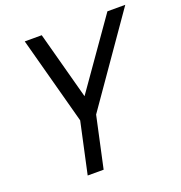

<svg xmlns="http://www.w3.org/2000/svg" viewBox="-141 -921 979 1041"><g transform="rotate(-20 348.0 -400.0)"><path d="M188 0 252 -295 116 -800H214L319 -410L593 -800H696L344 -295L280 0Z"/></g></svg>

Font: Victor Mono Thin SemiBold
Style: Italic
Weight: 600
Italic angle: -12°
Monospace: yes
Version: Version 1.561;gftools[0.9.30]